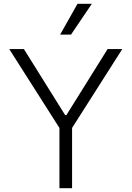

<svg xmlns="http://www.w3.org/2000/svg" viewBox="-20 -984 688 1004"><path d="M28.4 -727.3 290.8 -315V0H356.9V-315L619.3 -727.3H542.6L327.1 -382.1H320.7L105.1 -727.3ZM294.4 -802.9H351.2L460.2 -964.1H385.3Z"/></svg>

Font: Karasuma Gothic
Style: Light
Weight: 300
Designer: Rasmus Andersson / Ryoko Nishizuka
Foundry: rsms
Version: Version 1.00